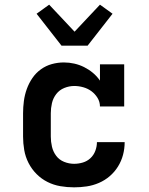

<svg xmlns="http://www.w3.org/2000/svg" viewBox="-20 -796 640 824"><path d="M298 8Q268 8 239 3Q210 -2 184 -15Q158 -28 137 -49Q116 -70 102.5 -96.5Q89 -123 84 -152Q79 -181 79 -210V-310Q79 -336 82.5 -362.5Q86 -389 95 -414Q104 -439 119 -461Q134 -483 155.5 -498.5Q177 -514 202.5 -521Q228 -528 254 -528Q277 -528 299 -523Q321 -518 341 -508Q361 -498 378.5 -483.5Q396 -469 409 -450V-520H513V-339H409Q409 -359 398.5 -376Q388 -393 372.5 -404.5Q357 -416 337.5 -421.5Q318 -427 299 -427Q277 -427 256 -418.5Q235 -410 221.5 -392.5Q208 -375 203 -353.5Q198 -332 198 -310V-210Q198 -188 203 -166.5Q208 -145 221 -127.5Q234 -110 255 -101.5Q276 -93 298 -93Q317 -93 335.5 -98.5Q354 -104 368 -117Q382 -130 389 -148.5Q396 -167 396 -186H515Q515 -158 508 -131.5Q501 -105 486.5 -81.5Q472 -58 451 -40Q430 -22 404.5 -11Q379 0 352 4Q325 8 298 8ZM244 -600 137 -737 191 -776 300 -660 409 -776 463 -737 356 -600Z"/></svg>

Font: Iosevka Etoile
Style: Bold
Weight: 700
Designer: Belleve Invis
Foundry: Belleve Invis
Version: Version 28.1.0; ttfautohint (v1.8.4)